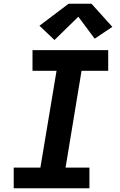

<svg xmlns="http://www.w3.org/2000/svg" viewBox="-20 -1002 640 1022"><path d="M53 0V-110H195L281 -625H153V-735H556V-625H414L329 -110H456V0ZM270 -789 190 -865 345 -982H467L578 -859L484 -796L397 -913Z"/></svg>

Font: Iosevka Slab XBdEx
Style: Italic
Weight: 800
Width: 7
Italic angle: -9°
Monospace: yes
Designer: Belleve Invis
Foundry: Belleve Invis
Version: Version 11.1.1; ttfautohint (v1.8.3)